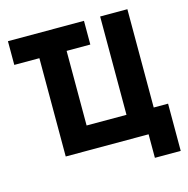

<svg xmlns="http://www.w3.org/2000/svg" viewBox="-119 -815 1044 1064"><g transform="rotate(-15 403.0 -282.5)"><path d="M164 0H639.4V135H787.6V-136H705.2V-700H549V-136H320.2V-564H456.2V-700H20V-564H164Z"/></g></svg>

Font: Fixel Variable
Style: Regular
Weight: 100
Width: 3
Designer: AlfaBravo + MacPaw
Foundry: Kyrylo Tkachov, Marchela Mozhyna, Serhii Makarenko, Maria Weinstein, Zakhar Kryvoshyya
Version: Version 1.211